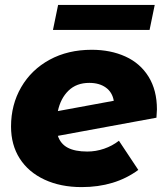

<svg xmlns="http://www.w3.org/2000/svg" viewBox="-20 -754 672 783"><path d="M620 -308Q620 -298 618 -274L216 -200Q227 -167 256.5 -151.5Q286 -136 336 -136Q371 -136 404.5 -147.5Q438 -159 465 -180L544 -61Q449 9 313 9Q227 9 161.5 -21.5Q96 -52 60.5 -107.5Q25 -163 25 -238Q25 -327 66.5 -398.5Q108 -470 182.5 -510.5Q257 -551 354 -551Q431 -551 491.5 -523.5Q552 -496 586 -441Q620 -386 620 -308ZM216 -301 444 -343Q438 -378 411.5 -397Q385 -416 344 -416Q292 -416 259.5 -384.5Q227 -353 216 -301ZM217 -734H611L590 -632H196Z"/></svg>

Font: Montserrat Alternates ExtraBold
Style: Italic
Weight: 800
Italic angle: -11.3°
Designer: Julieta Ulanovsky
Foundry: Julieta Ulanovsky
Version: Version 7.200